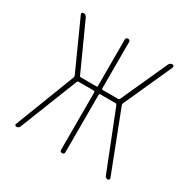

<svg xmlns="http://www.w3.org/2000/svg" viewBox="-124 -637 748 755"><g transform="rotate(30 250.0 -260.0)"><path d="M42 0Q38.1 0 36.1 -2.9Q34.2 -5.9 36.1 -9.8L140.6 -280.3Q141.6 -284.2 140.6 -289.1L41 -509.8Q39.1 -513.7 41.5 -516.6Q43.9 -519.5 47.9 -519.5Q57.6 -519.5 63.5 -509.8L159.2 -298.8Q160.2 -294.9 166 -294.9H235.4Q240.2 -294.9 240.2 -299.8V-509.8Q240.2 -519.5 250 -519.5Q259.8 -519.5 259.8 -509.8V-299.8Q259.8 -294.9 264.6 -294.9H334Q338.9 -294.9 340.8 -298.8L436.5 -509.8Q441.4 -519.5 452.1 -519.5Q455.1 -519.5 457.5 -516.6Q460 -513.7 459 -509.8L359.4 -289.1Q357.4 -284.2 359.4 -280.3L463.9 -9.8Q464.8 -5.9 462.9 -2.9Q460.9 0 458 0Q446.3 0 443.4 -9.8L340.8 -269.5Q338.9 -274.4 334 -275.4H264.6Q259.8 -275.4 259.8 -269.5V-9.8Q259.8 0 250 0Q240.2 0 240.2 -9.8V-269.5Q240.2 -274.4 235.4 -275.4H166Q160.2 -275.4 159.2 -269.5L56.6 -9.8Q52.7 0 42 0Z"/></g></svg>

Font: Rounded-X Mgen+ 2m thin
Style: Regular
Weight: 100
Designer: [Source Han Sans]
Ryoko NISHIZUKA  (kana & ideographs); Paul D. Hunt (Latin, Greek & Cyrillic); Wenlong ZHANG  (bopomofo
Version: Version 1.059.20150602